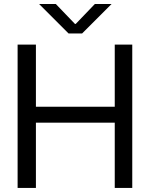

<svg xmlns="http://www.w3.org/2000/svg" viewBox="-20 -922 739 942"><path d="M543 0V-320.3H156.2V0H66.4V-703.1H156.2V-398.4H543V-703.1H628.9V0ZM171.9 -902.3H253.9L347.7 -804.7H351.6L445.3 -902.3H527.3L382.8 -757.8H316.4Z"/></svg>

Font: 和音 by 宁静之雨，公众号njzyshare
Style: Regular
Weight: 400
Designer: Steve Matteson
Foundry: Ascender Corporation
Version: Version 6.00;June 8, 2018;FontCreator 11.0.0.2388 32-bit